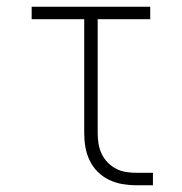

<svg xmlns="http://www.w3.org/2000/svg" viewBox="-20 -550 540 570"><path d="M385 0Q364 0 343.5 -3.5Q323 -7 304 -16Q285 -25 270 -40Q255 -55 246 -74Q237 -93 233.5 -113.5Q230 -134 230 -155V-493H74V-530H426V-493H270V-155Q270 -139 272.5 -123.5Q275 -108 281.5 -94Q288 -80 299 -68.5Q310 -57 324 -49.5Q338 -42 353.5 -39.5Q369 -37 385 -37H434V0Z"/></svg>

Font: Iosevka Slab Extralight
Style: Regular
Weight: 200
Monospace: yes
Designer: Belleve Invis
Foundry: Belleve Invis
Version: Version 11.1.1; ttfautohint (v1.8.3)